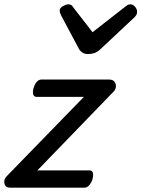

<svg xmlns="http://www.w3.org/2000/svg" viewBox="-35 -868 654 888"><path d="M11 0Q-10 0 -14.5 -19.5Q-19 -39 -2 -55L353 -420H134Q123 -420 119 -430Q115 -440 120 -460Q126 -480 135.5 -490Q145 -500 156 -500H470Q487 -500 494.5 -490Q502 -480 501 -467Q500 -454 491 -445L138 -80H379Q390 -80 394 -70.5Q398 -61 393 -40Q387 -21 377 -10.5Q367 0 356 0ZM568 -848Q580 -848 589.5 -837Q599 -826 599 -814Q599 -804 595.5 -798.5Q592 -793 588 -789L429 -640Q415 -627 401.5 -622.5Q388 -618 371 -618Q358 -618 347 -624.5Q336 -631 329 -644L248 -796Q244 -804 242.5 -809.5Q241 -815 241 -819Q241 -831 256 -839.5Q271 -848 280 -848Q291 -848 296.5 -843Q302 -838 306 -831L393 -719L539 -833Q546 -838 552.5 -843Q559 -848 568 -848Z"/></svg>

Font: Playwrite IE
Style: Regular
Weight: 400
Designer: Veronika Burian, José Scaglione
Foundry: TypeTogether
Version: Version 1.002